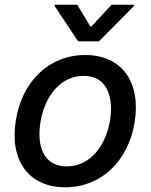

<svg xmlns="http://www.w3.org/2000/svg" viewBox="-20 -787 642 818"><path d="M258.2 11C409.4 11 526.3 -99.1 553.6 -265.6C581.3 -437.9 498.6 -552.6 343 -552.6C191.1 -552.6 74.2 -442.5 47.6 -274.9C19.5 -103.7 101.9 11 258.2 11ZM152.3 -266C169.4 -372.9 234.4 -463.8 337 -463.8C434.3 -463.8 464.8 -377.5 448.9 -274.9C431.1 -168 366.1 -78.1 264.2 -78.1C166.2 -78.1 135.7 -163.7 152.3 -266ZM212.7 -761.4 312.9 -610.8H401.3L550.8 -761.4L551.5 -766.7H455.3L366.8 -671.5L309.3 -766.7H213.4Z"/></svg>

Font: Margiela Sans Medium
Style: Italic
Weight: 500
Italic angle: -9.39999°
Designer: Stefan Endress, Andreas Faust
Version: Version 1.100;FEAKit 1.0